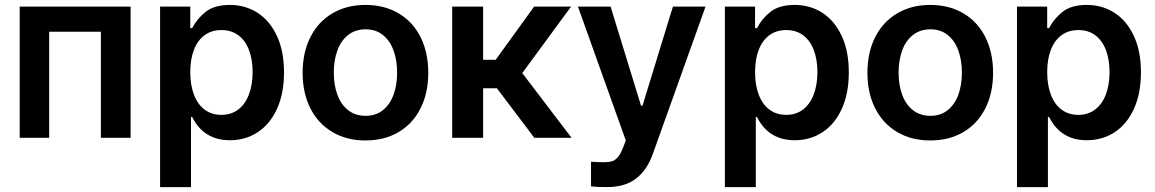

<svg xmlns="http://www.w3.org/2000/svg" viewBox="-20 -557 4669 776"><path d="M59.6 -530.3H507.8V0H387.7V-428.7H178.7V0H59.6Z M627 -530.3H749V-443.4H756.8Q776.9 -482.4 812 -509.8Q847.2 -537.1 909.2 -537.1Q971.2 -537.1 1020.8 -505.4Q1070.3 -473.6 1099.1 -412.1Q1127.9 -350.6 1127.9 -264.6Q1127.9 -179.2 1099.6 -117.2Q1071.3 -55.2 1021.7 -22.7Q972.2 9.8 909.2 9.8Q803.7 9.8 756.8 -84H752V199.2H627ZM875 -92.8Q915 -92.8 943.4 -114.7Q971.7 -136.7 986.3 -175.8Q1001 -214.8 1001 -265.6Q1001 -315.4 986.6 -354Q972.2 -392.6 943.8 -414.1Q915.5 -435.5 875 -435.5Q835 -435.5 806.6 -414.6Q778.3 -393.6 763.7 -355.2Q749 -316.9 749 -265.6Q749 -213.9 763.7 -174.8Q778.3 -135.7 806.6 -114.3Q835 -92.8 875 -92.8Z M1203.1 -262.7Q1203.1 -344.7 1234.4 -406.7Q1265.6 -468.8 1323.2 -502.9Q1380.9 -537.1 1457 -537.1Q1533.7 -537.1 1591.3 -502.9Q1648.9 -468.8 1679.9 -406.7Q1710.9 -344.7 1710.9 -262.7Q1710.9 -181.2 1679.7 -119.1Q1648.4 -57.1 1591.1 -23.2Q1533.7 10.7 1457 10.7Q1380.9 10.7 1323.2 -23.4Q1265.6 -57.6 1234.4 -119.4Q1203.1 -181.2 1203.1 -262.7ZM1585 -263.7Q1585 -313 1570.6 -352.8Q1556.2 -392.6 1527.6 -415.5Q1499 -438.5 1458 -438.5Q1416 -438.5 1387 -415.5Q1357.9 -392.6 1343.5 -353Q1329.1 -313.5 1329.1 -263.7Q1329.1 -213.9 1343.5 -174.3Q1357.9 -134.8 1387 -111.8Q1416 -88.9 1458 -88.9Q1499 -88.9 1527.6 -111.8Q1556.2 -134.8 1570.6 -174.3Q1585 -213.9 1585 -263.7Z M1807.6 -530.3H1932.6V-315.4H1983.4L2138.7 -530.3H2288.1L2090.8 -261.7L2290 0H2139.6L1988.3 -200.2H1932.6V0H1807.6Z M2368.7 196.3V96.7Q2399.9 98.6 2421.4 98.6Q2439.9 98.6 2452.4 95.2Q2464.8 91.8 2476.6 78.9Q2488.3 65.9 2498.5 39.1L2509.3 10.7L2315.9 -530.3H2447.8L2570.8 -129.9H2576.7L2699.7 -530.3H2831.5L2618.7 64.5Q2595.2 130.9 2550.3 165Q2505.4 199.2 2433.1 199.2Q2392.1 199.2 2368.7 196.3Z M2909.7 -530.3H3031.7V-443.4H3039.6Q3059.6 -482.4 3094.7 -509.8Q3129.9 -537.1 3191.9 -537.1Q3253.9 -537.1 3303.5 -505.4Q3353 -473.6 3381.8 -412.1Q3410.6 -350.6 3410.6 -264.6Q3410.6 -179.2 3382.3 -117.2Q3354 -55.2 3304.4 -22.7Q3254.9 9.8 3191.9 9.8Q3086.4 9.8 3039.6 -84H3034.7V199.2H2909.7ZM3157.7 -92.8Q3197.8 -92.8 3226.1 -114.7Q3254.4 -136.7 3269 -175.8Q3283.7 -214.8 3283.7 -265.6Q3283.7 -315.4 3269.3 -354Q3254.9 -392.6 3226.6 -414.1Q3198.2 -435.5 3157.7 -435.5Q3117.7 -435.5 3089.4 -414.6Q3061 -393.6 3046.4 -355.2Q3031.7 -316.9 3031.7 -265.6Q3031.7 -213.9 3046.4 -174.8Q3061 -135.7 3089.4 -114.3Q3117.7 -92.8 3157.7 -92.8Z M3485.8 -262.7Q3485.8 -344.7 3517.1 -406.7Q3548.3 -468.8 3606 -502.9Q3663.6 -537.1 3739.7 -537.1Q3816.4 -537.1 3874 -502.9Q3931.6 -468.8 3962.6 -406.7Q3993.7 -344.7 3993.7 -262.7Q3993.7 -181.2 3962.4 -119.1Q3931.2 -57.1 3873.8 -23.2Q3816.4 10.7 3739.7 10.7Q3663.6 10.7 3606 -23.4Q3548.3 -57.6 3517.1 -119.4Q3485.8 -181.2 3485.8 -262.7ZM3867.7 -263.7Q3867.7 -313 3853.3 -352.8Q3838.9 -392.6 3810.3 -415.5Q3781.7 -438.5 3740.7 -438.5Q3698.7 -438.5 3669.7 -415.5Q3640.6 -392.6 3626.2 -353Q3611.8 -313.5 3611.8 -263.7Q3611.8 -213.9 3626.2 -174.3Q3640.6 -134.8 3669.7 -111.8Q3698.7 -88.9 3740.7 -88.9Q3781.7 -88.9 3810.3 -111.8Q3838.9 -134.8 3853.3 -174.3Q3867.7 -213.9 3867.7 -263.7Z M4090.3 -530.3H4212.4V-443.4H4220.2Q4240.2 -482.4 4275.4 -509.8Q4310.5 -537.1 4372.6 -537.1Q4434.6 -537.1 4484.1 -505.4Q4533.7 -473.6 4562.5 -412.1Q4591.3 -350.6 4591.3 -264.6Q4591.3 -179.2 4563 -117.2Q4534.7 -55.2 4485.1 -22.7Q4435.5 9.8 4372.6 9.8Q4267.1 9.8 4220.2 -84H4215.3V199.2H4090.3ZM4338.4 -92.8Q4378.4 -92.8 4406.7 -114.7Q4435.1 -136.7 4449.7 -175.8Q4464.4 -214.8 4464.4 -265.6Q4464.4 -315.4 4450 -354Q4435.5 -392.6 4407.2 -414.1Q4378.9 -435.5 4338.4 -435.5Q4298.3 -435.5 4270 -414.6Q4241.7 -393.6 4227.1 -355.2Q4212.4 -316.9 4212.4 -265.6Q4212.4 -213.9 4227.1 -174.8Q4241.7 -135.7 4270 -114.3Q4298.3 -92.8 4338.4 -92.8Z"/></svg>

Font: Pretendard JP SemiBold
Style: Regular
Weight: 600
Designer: Base glyphs from Inter by Rasmus Andersson; Hangeul glyphs from Noto Sans CJK(Source Han Sans) by Jang Soo-young and Kan
Foundry: Kil Hyung-jin
Version: Version 1.309